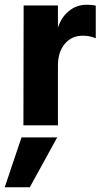

<svg xmlns="http://www.w3.org/2000/svg" viewBox="-40 -530 430 812"><path d="M205 0H59L60 -507H205V-413Q219 -457 251.5 -483.5Q284 -510 327 -510Q351 -510 365 -506V-368Q341 -379 310 -379Q263 -379 234 -344.5Q205 -310 205 -253ZM86 262H-20L51 51H202Z"/></svg>

Font: Hind Madurai
Style: Bold
Weight: 700
Designer: Jyotish Sonowal
Foundry: Indian Type Foundry
Version: Version 0.702;PS 1.0;hotconv 1.0.81;makeotf.lib2.5.63406